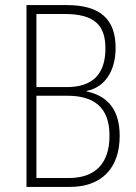

<svg xmlns="http://www.w3.org/2000/svg" viewBox="-20 -734 534 754"><path d="M243 -714H84V0H255C376 0 450 -71 450 -200C450 -295 410 -356 320 -375V-377C393 -391 434 -457 434 -546C434 -659 373 -714 243 -714ZM242 -392H123V-679H234C350 -679 394 -636 394 -544C394 -443 344 -392 242 -392ZM123 -358H244C346 -358 410 -316 410 -201C410 -89 351 -35 251 -35H123Z"/></svg>

Font: Noto Sans Tamil Condensed ExtraLight
Style: Regular
Weight: 200
Width: 3
Designer: Jelle Bosma - Monotype Design Team
Foundry: Monotype Imaging Inc.
Version: Version 2.004